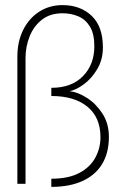

<svg xmlns="http://www.w3.org/2000/svg" viewBox="-20 -720 503 752"><path d="M181 -20Q248.5 -20 291 -42.8Q333.5 -65.5 353.5 -102.8Q373.5 -140 373.5 -182.5Q373.5 -260 322.5 -302Q271.5 -344 181 -344V-376Q260.5 -376 305 -421.8Q349.5 -467.5 349.5 -538.5Q349.5 -588 332 -616.2Q314.5 -644.5 286.2 -656.2Q258 -668 225 -668Q176 -668 143.8 -642.5Q111.5 -617 95.8 -576.8Q80 -536.5 80 -493V0H48V-497.5Q48 -557.5 71 -603.2Q94 -649 134 -674.5Q174 -700 225 -700Q294.5 -700 338.8 -658.2Q383 -616.5 383 -534.5Q383 -486.5 361 -449.5Q339 -412.5 308.5 -390Q278 -367.5 253 -363Q286 -359 321.5 -336Q357 -313 381.8 -274.2Q406.5 -235.5 406.5 -184Q406.5 -121 379.8 -77.2Q353 -33.5 302.5 -10.8Q252 12 181 12Z"/></svg>

Font: League Spartan Thin
Style: Regular
Weight: 100
Foundry: The League of Moveable Type
Version: Version 2.002